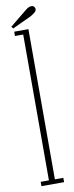

<svg xmlns="http://www.w3.org/2000/svg" viewBox="-96 -887 356 918"><g transform="rotate(-10 82.0 -428.0)"><path d="M27 0V-21H67V-729H27V-750H96V-21H137V0ZM25 -766 17.5 -775.5 99 -842Q115.5 -856 129 -856Q139.5 -856 144.5 -846.5Q146.5 -843 146.5 -838.5Q146.5 -829.5 136 -821.5Q125.5 -813.5 114.5 -807.5Z"/></g></svg>

Font: Imbue 50pt Thin
Style: Regular
Weight: 100
Designer: Tyler Finck
Foundry: Etcetera Type Company
Version: Version 1.102; ttfautohint (v1.8.3)